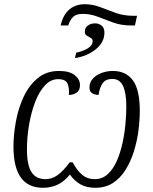

<svg xmlns="http://www.w3.org/2000/svg" viewBox="-20 -882 727 912"><path d="M268 -761Q280 -813 310 -837.5Q340 -862 382 -862Q421 -862 456.5 -848Q492 -834 530 -820.5Q568 -807 613 -807H631L621 -761H604Q556 -761 517.5 -775Q479 -789 444.5 -802.5Q410 -816 372 -816Q343 -816 328 -802.5Q313 -789 304 -761ZM342 -632Q373 -638 396.5 -652Q420 -666 420 -687Q421 -696 411.5 -701.5Q402 -707 392 -713Q382 -719 383 -732Q383 -750 397 -760.5Q411 -771 432 -771Q449 -771 462.5 -760.5Q476 -750 476 -727Q476 -681 435 -648Q394 -615 336 -606ZM184 10Q44 10 44 -185Q44 -242 55.5 -305Q67 -368 92.5 -422.5Q118 -477 159.5 -511Q201 -545 260 -545Q310 -545 335 -525Q360 -505 360 -478Q360 -453 344 -442Q328 -431 307 -431Q310 -463 301 -484.5Q292 -506 256 -506Q221 -506 193.5 -476.5Q166 -447 147 -397.5Q128 -348 118 -289Q108 -230 108 -172Q108 -98 129.5 -64.5Q151 -31 197 -31Q227 -31 254 -50.5Q281 -70 311 -111H325Q346 -72 370.5 -51.5Q395 -31 429 -31Q466 -31 492 -55Q518 -79 535 -118Q552 -157 562 -203Q572 -249 576 -294.5Q580 -340 580 -376Q580 -440 564.5 -473.5Q549 -507 514 -507Q482 -507 468 -487.5Q454 -468 448 -431Q428 -432 416.5 -440Q405 -448 405 -466Q405 -491 421 -508.5Q437 -526 462.5 -535.5Q488 -545 516 -545Q578 -545 611 -500.5Q644 -456 644 -356Q644 -311 637.5 -261Q631 -211 616 -163Q601 -115 576.5 -75.5Q552 -36 516.5 -13Q481 10 433 10Q391 10 362 -6.5Q333 -23 312 -53Q263 10 184 10Z"/></svg>

Font: Noto Serif Light
Style: Italic
Weight: 300
Italic angle: -12°
Designer: Monotype Design Team
Foundry: Monotype Imaging Inc.
Version: Version 2.013